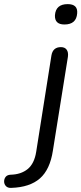

<svg xmlns="http://www.w3.org/2000/svg" viewBox="-138 -722 395 933"><path d="M175 -603Q127 -603 129 -648Q133 -702 191 -702Q241 -702 237 -657Q233 -603 175 -603ZM-83 191Q-100 192 -109 182.5Q-118 173 -118 160Q-118 147 -110.5 137.5Q-103 128 -87 127Q-36 126 -3.5 99.5Q29 73 38 15L112 -453Q119 -493 158 -493Q177 -493 186 -480.5Q195 -468 192 -446L119 10Q105 102 56 145Q7 188 -83 191Z"/></svg>

Font: Nunito
Style: Italic
Weight: 400
Italic angle: -9°
Designer: Vernon Adams
Foundry: Vernon Adams
Version: Version 3.601; ttfautohint (v1.8.2.53-6de2)